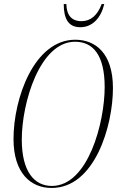

<svg xmlns="http://www.w3.org/2000/svg" viewBox="-20 -921 591 952"><path d="M378 -786C439 -786 481 -833 497 -901H484C464 -846 430 -816 384 -816C335 -816 310 -846 309 -901H296C296 -828 319 -786 378 -786ZM236 11C450 11 540 -297 540 -484C540 -660 451 -724 353 -724C149 -724 47 -433 47 -232C47 -64 131 11 236 11ZM237 1C151 1 88 -69 88 -229C88 -411 177 -714 352 -714C440 -714 499 -650 499 -489C499 -314 417 1 237 1Z"/></svg>

Font: Noto Serif Display ExtraCondensed ExtraLight
Style: Italic
Weight: 200
Width: 2
Italic angle: -12°
Designer: Monotype Design Team
Foundry: Monotype Imaging Inc.
Version: Version 2.009